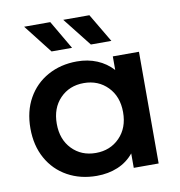

<svg xmlns="http://www.w3.org/2000/svg" viewBox="-83 -821 847 904"><g transform="rotate(-10 340.5 -368.5)"><path d="M604 -534V0H485V-69Q454 -31 408.5 -12Q363 7 308 7Q230 7 168.5 -27Q107 -61 72.5 -123Q38 -185 38 -267Q38 -349 72.5 -410.5Q107 -472 168.5 -506Q230 -540 308 -540Q360 -540 403.5 -522Q447 -504 479 -469V-534ZM481 -267Q481 -342 436 -388Q391 -434 322 -434Q253 -434 208.5 -388Q164 -342 164 -267Q164 -192 208.5 -146Q253 -100 322 -100Q391 -100 436 -146Q481 -192 481 -267ZM92 -744H217L297 -607H199ZM279 -744H404L485 -607H387Z"/></g></svg>

Font: mBank SemiBold
Style: Regular
Weight: 600
Designer: Julieta Ulanovsky
Foundry: Julieta Ulanovsky
Version: Version 7.200